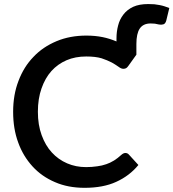

<svg xmlns="http://www.w3.org/2000/svg" viewBox="-20 -900 838 928"><path d="M603 -152.8 648.9 -102.5Q605.5 -49.8 541.5 -21Q479 7.8 388.7 7.8Q308.6 7.8 246.1 -19.5Q181.6 -46.9 137.2 -95.7Q91.3 -146 67.9 -211.4Q43.5 -277.3 43.5 -359.9Q43.5 -441.9 69.3 -508.8Q95.2 -577.6 142.1 -625.5Q187 -673.3 253.9 -701.2Q318.4 -728 397.5 -728Q439 -728 475.6 -720.7Q509.3 -713.9 543 -699.7V-713.9Q543 -747.1 550.8 -776.4Q558.1 -806.2 576.7 -830.1Q594.7 -853.5 624 -867.2Q653.3 -880.4 696.3 -880.4Q708.5 -880.4 726.1 -879.4Q735.8 -878.4 751.5 -875.5Q764.6 -873 774.9 -869.6Q786.6 -865.7 798.3 -861.3L783.7 -800.8Q779.3 -784.7 769 -782.2Q759.3 -779.3 747.6 -781.7Q738.3 -784.2 728.5 -785.6Q714.8 -786.6 708 -786.6Q671.9 -786.6 655.3 -761.7Q639.2 -737.3 639.2 -687.5V-635.7L600.1 -581.1Q595.7 -574.7 590.8 -571.3Q585.4 -567.4 576.2 -567.4Q565.9 -567.4 553.2 -577.1Q535.6 -589.4 520.5 -597.7Q499 -608.9 471.2 -618.2Q441.4 -627 397 -627Q343.8 -627 301.8 -608.9Q258.8 -590.3 228.5 -556.6Q198.2 -522.9 180.7 -472.7Q163.1 -422.9 163.1 -359.9Q163.1 -296.4 181.2 -247.1Q199.7 -196.3 230.5 -163.1Q261.7 -128.9 304.7 -110.4Q346.7 -92.3 396 -92.3Q423.8 -92.3 449.7 -96.2Q473.1 -99.1 493.7 -106.4Q510.7 -111.8 531.7 -124.5Q548.8 -135.3 566.4 -151.4Q576.7 -160.6 585.9 -160.6Q596.2 -160.6 603 -152.8Z"/></svg>

Font: Lato-SemiBold
Style: Regular
Weight: 500
Designer: Lukasz Dziedzic with Adam Twardoch and Botio Nikoltchev
Foundry: tyPoland Lukasz Dziedzic
Version: ""